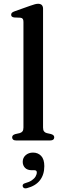

<svg xmlns="http://www.w3.org/2000/svg" viewBox="-20 -758 346 1036"><path d="M212.3 -711.2V-69.9Q212.3 -56.2 217.4 -49.3Q222.5 -42.4 232.4 -39.8L254.8 -34.8Q263.9 -32.2 268.3 -27.9Q272.7 -23.5 272.7 -16.8Q272.7 -9.1 267 -4.6Q261.3 0 249.4 0H68.2Q56.6 0 51 -4.6Q45.5 -9.1 45.5 -16.8Q45.5 -23.2 49.7 -27.6Q54 -31.9 62.8 -34.5L86.4 -39.8Q96.3 -42.7 101.4 -49.3Q106.5 -55.9 106.5 -69.6V-639.7Q106.5 -651.2 102.7 -656.3Q98.9 -661.4 90.1 -662.4L56.3 -663.8Q47.6 -665.2 43.9 -668.8Q40.2 -672.5 40.2 -678.3Q40.2 -684.9 44.4 -689.2Q48.7 -693.5 60.1 -697.5L142.3 -726.7Q158.8 -732.7 168.8 -735.2Q178.7 -737.6 185.6 -737.6Q199.1 -737.6 205.7 -730.6Q212.3 -723.5 212.3 -711.2ZM151.9 160.5Q127.5 160.5 115 147.5Q102.6 134.5 102.6 115.4Q102.6 93.1 118.6 79.2Q134.7 65.3 158.1 65.3Q184.9 65.3 202 83.2Q219.1 101.2 219.1 138.5Q219.1 184.3 195.5 214.8Q171.9 245.2 125.2 257.3Q115.8 259.6 110.2 257.1Q104.6 254.5 102.7 248.2Q100.8 242.4 104 237.4Q107.3 232.3 116 230.3Q137.8 224.4 151.6 215Q165.3 205.6 172 194.2Q178.6 182.8 178.6 172Q178.6 160.5 165.6 160.5Z"/></svg>

Font: Fraunces
Style: Regular
Weight: 900
Version: Version 1.000;[b76b70a41]